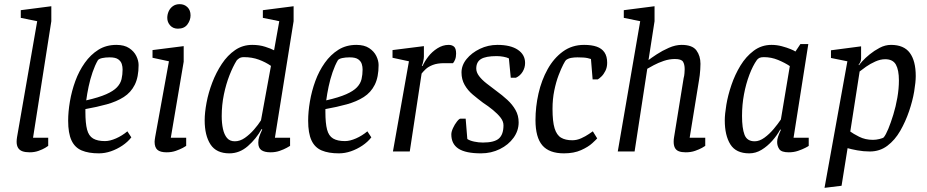

<svg xmlns="http://www.w3.org/2000/svg" viewBox="-20 -729 4461 924"><path d="M123 4Q102 4 88 -1Q74 -6 67 -17.5Q60 -29 60 -47Q60 -52 60.5 -57.5Q61 -63 62 -69L159 -627L80 -643V-680L227 -699V-627L139 -66H212V-27Q210 -25 197.5 -17.5Q185 -10 165.5 -3Q146 4 123 4Z M456 9Q406 9 373 -5Q340 -19 324 -53.5Q308 -88 308 -148Q308 -191 316.5 -241Q325 -291 342.5 -339Q360 -387 388 -426.5Q416 -466 453.5 -489.5Q491 -513 540 -513Q578 -513 601.5 -497.5Q625 -482 636 -459.5Q647 -437 647 -416Q647 -358 628.5 -321Q610 -284 575.5 -262Q541 -240 494 -227Q447 -214 391 -204V-190Q391 -136 399 -105.5Q407 -75 428 -62.5Q449 -50 485 -50Q509 -50 538.5 -63Q568 -76 593 -97L612 -68Q595 -46 569 -28.5Q543 -11 514 -1Q485 9 456 9ZM395 -246Q456 -260 491 -275.5Q526 -291 543 -309Q560 -327 565 -348.5Q570 -370 570 -395Q570 -408 566 -421Q562 -434 549 -443.5Q536 -453 508 -453Q487 -453 471.5 -449.5Q456 -446 451 -439Q437 -415 425.5 -381.5Q414 -348 406.5 -312.5Q399 -277 395 -246Z M782 4Q751 4 737.5 -8Q724 -20 724 -47Q724 -51 725 -58Q726 -65 727 -71L793 -434L714 -451V-488L864 -507V-432L802 -66H876V-27Q874 -25 860 -17.5Q846 -10 826 -3Q806 4 782 4ZM836 -591Q813 -591 799 -606.5Q785 -622 785 -643Q785 -659 791.5 -674Q798 -689 811.5 -699Q825 -709 845 -709Q867 -709 882 -694.5Q897 -680 897 -655Q897 -632 882 -611.5Q867 -591 836 -591Z M1084 9Q1021 9 993 -34Q965 -77 965 -150Q965 -187 974 -235Q983 -283 1001.5 -331.5Q1020 -380 1047.5 -421.5Q1075 -463 1111.5 -488Q1148 -513 1194 -513Q1228 -513 1256 -504Q1284 -495 1299 -487L1324 -627L1245 -643V-680L1393 -699V-627L1303 -66H1376V-27Q1373 -25 1359.5 -17.5Q1346 -10 1326 -3Q1306 4 1282 4Q1253 4 1238 -6.5Q1223 -17 1223 -42Q1223 -58 1227.5 -71Q1232 -84 1242 -106L1239 -108Q1213 -61 1173 -26Q1133 9 1084 9ZM1110 -49Q1135 -49 1158.5 -65.5Q1182 -82 1202.5 -105.5Q1223 -129 1236 -150L1284 -412Q1258 -430 1225.5 -442Q1193 -454 1154 -454Q1139 -454 1130.5 -448Q1122 -442 1119 -438Q1101 -409 1084.5 -367Q1068 -325 1057.5 -274.5Q1047 -224 1047 -170Q1047 -136 1053 -108.5Q1059 -81 1072.5 -65Q1086 -49 1110 -49Z M1611 9Q1561 9 1528 -5Q1495 -19 1479 -53.5Q1463 -88 1463 -148Q1463 -191 1471.5 -241Q1480 -291 1497.5 -339Q1515 -387 1543 -426.5Q1571 -466 1608.5 -489.5Q1646 -513 1695 -513Q1733 -513 1756.5 -497.5Q1780 -482 1791 -459.5Q1802 -437 1802 -416Q1802 -358 1783.5 -321Q1765 -284 1730.5 -262Q1696 -240 1649 -227Q1602 -214 1546 -204V-190Q1546 -136 1554 -105.5Q1562 -75 1583 -62.5Q1604 -50 1640 -50Q1664 -50 1693.5 -63Q1723 -76 1748 -97L1767 -68Q1750 -46 1724 -28.5Q1698 -11 1669 -1Q1640 9 1611 9ZM1550 -246Q1611 -260 1646 -275.5Q1681 -291 1698 -309Q1715 -327 1720 -348.5Q1725 -370 1725 -395Q1725 -408 1721 -421Q1717 -434 1704 -443.5Q1691 -453 1663 -453Q1642 -453 1626.5 -449.5Q1611 -446 1606 -439Q1592 -415 1580.5 -381.5Q1569 -348 1561.5 -312.5Q1554 -277 1550 -246Z M1871 0 1948 -434 1869 -451V-488L2020 -507V-457Q2020 -448 2017 -434Q2014 -420 2010 -412H2014Q2023 -433 2041 -456.5Q2059 -480 2085 -496.5Q2111 -513 2139 -513Q2155 -513 2165 -504.5Q2175 -496 2175 -471Q2175 -454 2170 -442Q2165 -430 2160 -425H2118Q2085 -425 2063 -416.5Q2041 -408 2028.5 -396Q2016 -384 2009 -375L1952 0Z M2295 9Q2221 9 2186.5 -13.5Q2152 -36 2152 -82Q2152 -95 2160 -112.5Q2168 -130 2179 -144Q2190 -158 2196 -158H2221L2229 -60Q2241 -52 2262 -47.5Q2283 -43 2304 -43Q2359 -43 2381 -62.5Q2403 -82 2403 -126Q2403 -145 2389 -163Q2375 -181 2352.5 -199.5Q2330 -218 2304 -235Q2280 -253 2255.5 -273.5Q2231 -294 2216 -320.5Q2201 -347 2201 -380Q2201 -415 2225.5 -445Q2250 -475 2289.5 -494Q2329 -513 2374 -513Q2437 -513 2472 -489.5Q2507 -466 2507 -426Q2507 -403 2495 -383.5Q2483 -364 2463 -355H2438L2429 -448Q2419 -453 2402.5 -456Q2386 -459 2370 -459Q2318 -459 2295 -445Q2272 -431 2272 -399Q2272 -381 2285.5 -363Q2299 -345 2321.5 -327.5Q2344 -310 2368 -292Q2397 -271 2421.5 -248.5Q2446 -226 2461 -199.5Q2476 -173 2476 -140Q2476 -100 2451.5 -66Q2427 -32 2385.5 -11.5Q2344 9 2295 9Z M2694 9Q2623 9 2590 -29.5Q2557 -68 2557 -151Q2557 -215 2571.5 -279Q2586 -343 2615.5 -396Q2645 -449 2689 -481Q2733 -513 2791 -513Q2827 -513 2851.5 -504.5Q2876 -496 2889 -477Q2902 -458 2902 -427Q2902 -405 2893.5 -388Q2885 -371 2874.5 -361Q2864 -351 2857 -347H2832L2824 -445Q2823 -446 2807.5 -449.5Q2792 -453 2759 -453Q2743 -453 2729 -450.5Q2715 -448 2704 -440Q2701 -438 2691 -419Q2681 -400 2668.5 -367.5Q2656 -335 2647.5 -293.5Q2639 -252 2639 -205Q2639 -144 2649 -111.5Q2659 -79 2680 -66.5Q2701 -54 2734 -54Q2756 -54 2777 -63.5Q2798 -73 2814 -84Q2830 -95 2833 -97L2854 -63Q2850 -58 2830.5 -40Q2811 -22 2776.5 -6.5Q2742 9 2694 9Z M3280 4Q3260 4 3247 -1Q3234 -6 3228 -17.5Q3222 -29 3222 -47Q3222 -53 3222.5 -58.5Q3223 -64 3224 -69L3270 -353Q3273 -363 3274 -376.5Q3275 -390 3275 -396Q3275 -419 3267 -432Q3259 -445 3228 -445Q3201 -445 3174.5 -436Q3148 -427 3126.5 -415.5Q3105 -404 3095 -398L3034 0H2953L3061 -627L2982 -643V-680L3130 -699V-627L3101 -440Q3114 -450 3140.5 -467.5Q3167 -485 3199 -499Q3231 -513 3260 -513Q3312 -513 3331.5 -486.5Q3351 -460 3351 -422Q3351 -409 3350 -394.5Q3349 -380 3347.5 -367Q3346 -354 3344 -343L3299 -66H3374V-27Q3372 -25 3358.5 -17.5Q3345 -10 3325 -3Q3305 4 3280 4Z M3586 9Q3522 9 3495 -34Q3468 -77 3468 -150Q3468 -179 3475.5 -224.5Q3483 -270 3500 -320Q3517 -370 3543.5 -413.5Q3570 -457 3607.5 -485Q3645 -513 3693 -513Q3718 -513 3742.5 -506.5Q3767 -500 3785 -492.5Q3803 -485 3808 -481L3832 -517H3870L3799 -66H3872V-27Q3870 -25 3855.5 -17.5Q3841 -10 3820.5 -3Q3800 4 3776 4Q3741 4 3730.5 -11Q3720 -26 3720 -46Q3720 -58 3724.5 -71.5Q3729 -85 3738 -104L3735 -106Q3720 -78 3696.5 -51.5Q3673 -25 3645 -8Q3617 9 3586 9ZM3612 -49Q3635 -49 3659 -66.5Q3683 -84 3703.5 -108.5Q3724 -133 3738 -154L3781 -411Q3757 -427 3724.5 -440.5Q3692 -454 3656 -454Q3642 -454 3635 -450.5Q3628 -447 3623 -441Q3603 -413 3586.5 -369.5Q3570 -326 3560.5 -275.5Q3551 -225 3551 -171Q3551 -112 3563 -80.5Q3575 -49 3612 -49Z M3948 175 4058 -434 3979 -450V-487L4124 -506V-448Q4124 -439 4120.5 -431Q4117 -423 4112 -418L4114 -415Q4116 -419 4130 -434.5Q4144 -450 4165.5 -467.5Q4187 -485 4213.5 -499Q4240 -513 4268 -513Q4330 -513 4358.5 -474.5Q4387 -436 4387 -363Q4387 -334 4379.5 -289Q4372 -244 4355 -194Q4338 -144 4312.5 -99.5Q4287 -55 4250.5 -27.5Q4214 0 4166 0Q4135 0 4105.5 -5.5Q4076 -11 4059 -16L4030 165ZM4181 -56Q4196 -56 4212.5 -60Q4229 -64 4233 -68Q4243 -80 4255 -109Q4267 -138 4279 -177Q4291 -216 4298.5 -259Q4306 -302 4306 -342Q4306 -392 4291.5 -418Q4277 -444 4240 -444Q4217 -444 4192.5 -433Q4168 -422 4148 -408Q4128 -394 4117 -385L4072 -96Q4085 -86 4114.5 -71Q4144 -56 4181 -56Z"/></svg>

Font: Faustina
Style: Italic
Weight: 400
Italic angle: -8°
Designer: Alfonso Garcia
Foundry: http://www.omnibus-type.com
Version: Version 1.200